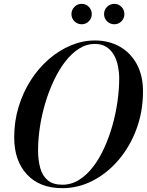

<svg xmlns="http://www.w3.org/2000/svg" viewBox="-20 -971 766 1001"><path d="M305 10Q187 10 120.5 -61.5Q54 -133 54 -255Q54 -338.5 77 -414Q100 -489.5 140.5 -552.8Q181 -616 234.8 -662.5Q288.5 -709 349.8 -734.5Q411 -760 474.5 -760Q548 -760 604.8 -727.8Q661.5 -695.5 693.5 -636Q725.5 -576.5 725.5 -495Q725.5 -390.5 691.8 -299Q658 -207.5 599 -138Q540 -68.5 464.2 -29.2Q388.5 10 305 10ZM305 -8Q351.5 -8 391.5 -32.8Q431.5 -57.5 464.5 -100.2Q497.5 -143 523 -198.8Q548.5 -254.5 566 -316.5Q583.5 -378.5 592.5 -441.8Q601.5 -505 601.5 -563Q601.5 -594 595.2 -625.5Q589 -657 574.5 -683.2Q560 -709.5 535.5 -725.8Q511 -742 474.5 -742Q430.5 -742 391.8 -717.2Q353 -692.5 320 -649.8Q287 -607 260.8 -551.2Q234.5 -495.5 216 -433.5Q197.5 -371.5 188 -308.2Q178.5 -245 178.5 -187Q178.5 -135.5 189.8 -95Q201 -54.5 228.8 -31.2Q256.5 -8 305 -8ZM576 -844.5Q554 -844.5 538.2 -860Q522.5 -875.5 522.5 -897.5Q522.5 -919.5 538.2 -935.2Q554 -951 576 -951Q598 -951 613.2 -935.2Q628.5 -919.5 628.5 -897.5Q628.5 -875.5 613.2 -860Q598 -844.5 576 -844.5ZM406 -844.5Q384 -844.5 368.2 -860Q352.5 -875.5 352.5 -897.5Q352.5 -919.5 368.2 -935.2Q384 -951 406 -951Q428 -951 443.2 -935.2Q458.5 -919.5 458.5 -897.5Q458.5 -875.5 443.2 -860Q428 -844.5 406 -844.5Z"/></svg>

Font: Bodoni Moda 11pt Medium
Style: Italic
Weight: 500
Italic angle: -13°
Designer: Owen Earl
Foundry: indestructible type
Version: Version 2.004